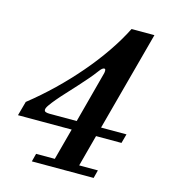

<svg xmlns="http://www.w3.org/2000/svg" viewBox="-97 -706 694 784"><g transform="rotate(15 250.0 -313.5)"><path d="M443.4 -167.5H335.9L300.3 -34.2H379.4L370.6 0H109.4L118.2 -34.2H197.3L232.9 -167.5H5.9L22.5 -228Q76.2 -270.5 126.2 -318.8Q176.3 -367.2 220.2 -418.5Q264.2 -469.7 300.5 -522.7Q336.9 -575.7 362.8 -627.4H459.5L346.7 -206.5H454.1ZM243.7 -206.5 301.8 -425.3Q302.7 -429.2 302.7 -433.6Q302.7 -439.9 300.8 -441.4Q298.8 -442.9 297.4 -442.9Q293 -442.9 287.6 -438.2Q282.2 -433.6 276.4 -425.3Q263.2 -407.2 245.6 -387Q228 -366.7 209.2 -345.9Q190.4 -325.2 171.9 -305.2Q153.3 -285.2 138.9 -268.1Q124.5 -251 115.5 -238Q106.4 -225.1 106.4 -217.8Q106.4 -210.9 113 -208.7Q119.6 -206.5 129.4 -206.5Z"/></g></svg>

Font: Arian Grqi
Style: Regular
Weight: 400
Designer: Ruben Hakobyan (Tarumian)
Foundry: Ruben Hakobyan (Tarumian)
Version: Version 1.003